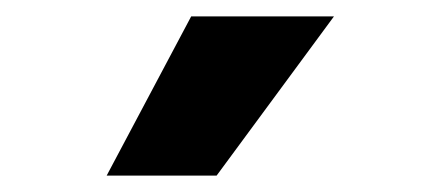

<svg xmlns="http://www.w3.org/2000/svg" viewBox="-20 -809 536 234"><path d="M110 -595 213 -789H387L244 -595Z"/></svg>

Font: Georama SemiExpanded
Style: Bold
Weight: 700
Width: 6
Designer: Jean-Baptiste Levee
Foundry: Production Type
Version: Version 1.001